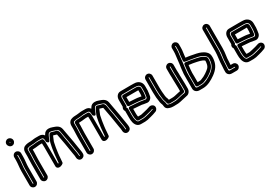

<svg xmlns="http://www.w3.org/2000/svg" viewBox="36 -1658 3755 2637"><g transform="rotate(-30 1913.5 -340.0)"><path d="M86 -452C86 -455 88 -457 90 -457C93 -457 96 -454 96 -452V-399C96 -346 85 -296 85 -235V-12C85 -9 82 -7 80 -7C77 -7 75 -10 75 -12V-234C75 -285 86 -345 86 -399ZM36 -452V-399C36 -352 25 -291 25 -234V-12C25 19 50 43 80 43C111 43 135 17 135 -12V-235C135 -289 146 -339 146 -399V-452C146 -483 120 -507 90 -507C59 -507 36 -481 36 -452ZM82 -662C82 -665 83 -666 86 -666C88 -666 94 -661 94 -659C94 -655 92 -653 90 -653C88 -653 82 -660 82 -662ZM32 -662C32 -632 58 -603 90 -603C121 -603 144 -630 144 -659C144 -690 117 -716 86 -716C56 -716 32 -692 32 -662Z M259 -438V-374L257 -319L255 -254V-11C255 -9 252 -6 250 -6C248 -6 245 -9 245 -11V-254L247 -317L249 -374V-436C249 -458 255 -465 264 -468C279 -474 303 -479 342 -479C373 -479 401 -487 421 -487H478C508 -487 517 -477 519 -444C520 -430 520 -422 521 -415C521 -415 552 -370 569 -410C578 -431 590 -464 595 -472C607 -491 608 -508 638 -508C649 -508 663 -505 681 -499C731 -481 753 -479 760 -443C767 -411 781 -315 789 -281C796 -253 803 -192 807 -173C814 -136 818 -99 825 -61C827 -50 828 -40 828 -29V-22C828 -21 825 -18 822 -18C821 -18 818 -19 818 -24V-31C818 -57 811 -86 808 -104C798 -155 785 -253 779 -279C775 -296 771 -320 766 -351C757 -413 755 -438 742 -459C725 -482 703 -481 699 -482C685 -487 667 -491 657 -494C651 -496 648 -498 640 -498H636C626 -498 618 -492 614 -484C606 -469 596 -457 587 -430C578 -405 567 -393 561 -357C558 -336 551 -316 548 -291C541 -241 532 -182 529 -125C528 -106 526 -93 525 -79C521 -77 516 -76 513 -75V-364C513 -416 514 -443 504 -463C500 -472 491 -477 482 -477H424C389 -477 364 -469 338 -469C307 -469 259 -468 259 -438ZM424 -427H461C462 -415 463 -392 463 -364V-62C463 -50 469 -37 480 -30C507 -12 551 -30 567 -46C571 -50 574 -56 574 -62C576 -82 578 -96 579 -123C581 -176 591 -233 598 -284C601 -304 607 -324 611 -350C615 -375 622 -379 634 -413C639 -427 643 -434 649 -445C667 -440 686 -434 701 -429C706 -411 724 -296 731 -267C736 -248 749 -147 759 -94C763 -75 768 -49 768 -31V-24C768 5 790 32 822 32C850 32 878 10 878 -22V-29C878 -43 877 -57 874 -71C867 -107 863 -142 856 -182C853 -199 845 -261 837 -293C830 -322 816 -417 808 -453C794 -519 739 -531 698 -546C677 -554 657 -558 638 -558C605 -558 577 -543 562 -514C560 -511 558 -508 553 -500C537 -524 511 -537 478 -537H421C391 -537 364 -529 342 -529C302 -529 270 -525 245 -514C214 -501 199 -471 199 -436V-374L197 -319L195 -254V-11C195 19 220 44 250 44C280 44 305 19 305 -11V-254L307 -317L309 -374V-417C317 -418 328 -419 338 -419C374 -419 398 -427 424 -427Z M992 -438V-374L990 -319L988 -254V-11C988 -9 985 -6 983 -6C981 -6 978 -9 978 -11V-254L980 -317L982 -374V-436C982 -458 988 -465 997 -468C1012 -474 1036 -479 1075 -479C1106 -479 1134 -487 1154 -487H1211C1241 -487 1250 -477 1252 -444C1253 -430 1253 -422 1254 -415C1254 -415 1285 -370 1302 -410C1311 -431 1323 -464 1328 -472C1340 -491 1341 -508 1371 -508C1382 -508 1396 -505 1414 -499C1464 -481 1486 -479 1493 -443C1500 -411 1514 -315 1522 -281C1529 -253 1536 -192 1540 -173C1547 -136 1551 -99 1558 -61C1560 -50 1561 -40 1561 -29V-22C1561 -21 1558 -18 1555 -18C1554 -18 1551 -19 1551 -24V-31C1551 -57 1544 -86 1541 -104C1531 -155 1518 -253 1512 -279C1508 -296 1504 -320 1499 -351C1490 -413 1488 -438 1475 -459C1458 -482 1436 -481 1432 -482C1418 -487 1400 -491 1390 -494C1384 -496 1381 -498 1373 -498H1369C1359 -498 1351 -492 1347 -484C1339 -469 1329 -457 1320 -430C1311 -405 1300 -393 1294 -357C1291 -336 1284 -316 1281 -291C1274 -241 1265 -182 1262 -125C1261 -106 1259 -93 1258 -79C1254 -77 1249 -76 1246 -75V-364C1246 -416 1247 -443 1237 -463C1233 -472 1224 -477 1215 -477H1157C1122 -477 1097 -469 1071 -469C1040 -469 992 -468 992 -438ZM1157 -427H1194C1195 -415 1196 -392 1196 -364V-62C1196 -50 1202 -37 1213 -30C1240 -12 1284 -30 1300 -46C1304 -50 1307 -56 1307 -62C1309 -82 1311 -96 1312 -123C1314 -176 1324 -233 1331 -284C1334 -304 1340 -324 1344 -350C1348 -375 1355 -379 1367 -413C1372 -427 1376 -434 1382 -445C1400 -440 1419 -434 1434 -429C1439 -411 1457 -296 1464 -267C1469 -248 1482 -147 1492 -94C1496 -75 1501 -49 1501 -31V-24C1501 5 1523 32 1555 32C1583 32 1611 10 1611 -22V-29C1611 -43 1610 -57 1607 -71C1600 -107 1596 -142 1589 -182C1586 -199 1578 -261 1570 -293C1563 -322 1549 -417 1541 -453C1527 -519 1472 -531 1431 -546C1410 -554 1390 -558 1371 -558C1338 -558 1310 -543 1295 -514C1293 -511 1291 -508 1286 -500C1270 -524 1244 -537 1211 -537H1154C1124 -537 1097 -529 1075 -529C1035 -529 1003 -525 978 -514C947 -501 932 -471 932 -436V-374L930 -319L928 -254V-11C928 19 953 44 983 44C1013 44 1038 19 1038 -11V-254L1040 -317L1042 -374V-417C1050 -418 1061 -419 1071 -419C1107 -419 1131 -427 1157 -427Z M1733 -413V-297C1733 -282 1747 -272 1758 -272H1762C1814 -268 1901 -264 1919 -260C1940 -255 1957 -254 1969 -251C1974 -250 1980 -249 1986 -248C2000 -246 2012 -257 2014 -269C2019 -307 2022 -327 2022 -337V-401C2022 -435 1991 -447 1966 -447H1759C1741 -447 1733 -431 1733 -413ZM1972 -397V-337C1972 -335 1971 -322 1968 -302C1955 -304 1942 -306 1930 -309C1903 -315 1835 -317 1783 -321V-397H1966ZM1770 -36H1837C1862 -36 1937 -58 1950 -61C1972 -66 1989 -71 2002 -77C2008 -80 2013 -77 2013 -77C2013 -76 2011 -70 2010 -70C1973 -56 1874 -26 1837 -26H1782C1759 -26 1759 -25 1749 -33C1735 -44 1723 -88 1723 -136V-249C1723 -256 1719 -264 1714 -268C1709 -273 1710 -274 1714 -277C1720 -282 1723 -290 1723 -297V-416C1723 -444 1737 -457 1752 -457C1819 -457 1871 -458 1908 -458C1946 -458 1973 -457 1984 -455C2015 -450 2032 -433 2032 -401V-336C2029 -305 2027 -283 2021 -256C2019 -247 2005 -236 1996 -237C1984 -239 1976 -240 1971 -241L1950 -244C1941 -245 1933 -246 1926 -248C1907 -253 1829 -256 1792 -259L1760 -262C1747 -263 1733 -254 1733 -237V-136C1733 -105 1737 -76 1745 -53C1750 -43 1759 -36 1770 -36ZM1673 -416V-307C1659 -289 1656 -262 1673 -239V-136C1673 -87 1679 -25 1718 6C1739 23 1761 24 1782 24H1837C1862 24 1893 18 1937 5C1962 -2 1998 -11 2028 -24C2041 -29 2052 -40 2058 -53C2080 -107 2026 -143 1981 -123C1973 -120 1959 -115 1939 -110C1927 -107 1848 -87 1837 -86H1788C1785 -98 1783 -116 1783 -136V-210C1818 -207 1902 -202 1914 -200C1923 -198 1932 -195 1942 -194L1963 -191C1967 -190 1976 -189 1988 -187C2030 -180 2063 -214 2070 -245C2076 -276 2079 -303 2082 -333V-335V-401C2082 -457 2044 -497 1991 -505C1974 -507 1948 -508 1908 -508C1871 -508 1819 -507 1752 -507C1700 -507 1673 -460 1673 -416Z M2516 -369C2514 -345 2518 -334 2518 -318V-288L2520 -223L2522 -150V-78C2522 -61 2508 -47 2500 -46C2456 -42 2376 -17 2350 -15C2340 -14 2330 -14 2319 -14C2292 -14 2274 -12 2260 -15C2226 -21 2217 -26 2215 -35C2214 -44 2214 -51 2211 -63L2207 -77C2203 -93 2199 -98 2196 -113C2186 -163 2181 -216 2181 -272V-474C2181 -476 2184 -479 2186 -479C2188 -479 2191 -476 2191 -474V-272C2191 -228 2195 -194 2198 -165C2199 -155 2200 -146 2201 -139L2204 -117C2209 -91 2218 -81 2223 -49C2224 -44 2227 -38 2230 -35C2248 -17 2269 -24 2274 -24H2319C2357 -24 2386 -31 2411 -37L2433 -43C2454 -48 2472 -51 2493 -56C2504 -59 2512 -70 2512 -80V-150L2510 -225L2508 -289V-317L2506 -370V-457C2506 -459 2509 -462 2511 -462C2513 -462 2516 -459 2516 -457ZM2566 -368V-457C2566 -487 2541 -512 2511 -512C2481 -512 2456 -487 2456 -457V-370L2458 -317V-289L2460 -223L2462 -150V-100C2449 -97 2435 -94 2421 -91L2399 -86C2374 -80 2351 -74 2319 -74H2274H2270C2267 -89 2263 -104 2257 -116C2256 -118 2255 -120 2254 -126L2250 -147C2249 -152 2249 -159 2248 -169C2245 -199 2241 -231 2241 -272V-474C2241 -504 2216 -529 2186 -529C2156 -529 2131 -504 2131 -474V-272C2131 -213 2136 -157 2146 -104C2150 -84 2155 -75 2159 -64L2162 -51C2163 -45 2164 -40 2165 -28C2171 21 2225 30 2252 35C2276 39 2296 36 2319 36C2331 36 2343 36 2354 35C2392 33 2467 10 2505 4C2547 -1 2572 -41 2572 -78V-150L2570 -225L2568 -288V-318C2568 -343 2566 -352 2566 -368Z M2697 -384C2691 -335 2683 -264 2683 -233V-183V-61C2683 -46 2697 -36 2708 -36H2757C2776 -36 2792 -38 2806 -43C2847 -58 2882 -74 2909 -94C2937 -114 2950 -121 2973 -145C2999 -172 3014 -203 3019 -244C3020 -251 3022 -259 3022 -271V-296C3022 -306 3019 -315 3014 -320C2965 -369 2896 -376 2830 -389L2808 -394H2806L2788 -396L2769 -399C2758 -401 2736 -404 2726 -406C2718 -408 2700 -406 2697 -384ZM2743 -352C2748 -351 2756 -350 2762 -349L2782 -346L2799 -344L2821 -340C2887 -327 2938 -319 2972 -290V-271C2972 -267 2970 -260 2969 -250C2961 -186 2925 -168 2879 -135C2857 -119 2827 -104 2789 -90C2783 -88 2772 -86 2757 -86H2733V-183C2733 -191 2732 -207 2732 -233C2732 -252 2737 -306 2743 -352ZM3032 -284V-271C3032 -263 3030 -253 3028 -240C3021 -187 2991 -140 2932 -98C2875 -58 2815 -26 2757 -26H2699C2682 -26 2673 -36 2673 -45V-183C2673 -190 2672 -198 2672 -208C2671 -250 2674 -298 2682 -352C2690 -408 2695 -449 2697 -478C2701 -528 2711 -563 2711 -613V-665C2711 -667 2714 -670 2716 -670C2718 -670 2721 -667 2721 -665V-613C2721 -566 2711 -537 2708 -488C2707 -468 2705 -453 2704 -443C2703 -433 2707 -415 2729 -415H2730C2746 -412 2757 -409 2770 -408L2790 -406C2808 -404 2839 -398 2858 -394C2936 -380 2949 -375 2989 -353C3008 -342 3031 -317 3031 -301C3031 -295 3032 -290 3032 -284ZM2716 -720C2686 -720 2661 -695 2661 -665V-613C2661 -570 2653 -538 2648 -483C2646 -456 2640 -414 2632 -359C2624 -303 2621 -251 2623 -206V-183V-45C2623 0 2664 24 2699 24H2757C2833 24 2902 -16 2961 -58C3028 -106 3069 -164 3078 -234C3079 -243 3082 -255 3082 -271V-284C3082 -291 3082 -296 3081 -303C3079 -350 3041 -382 3014 -397C2970 -421 2944 -429 2867 -443C2850 -446 2817 -454 2794 -456L2777 -458C2772 -459 2764 -460 2756 -461C2756 -467 2757 -476 2758 -484C2761 -525 2771 -558 2771 -613V-665C2771 -695 2746 -720 2716 -720Z M3283 -9C3283 -7 3280 -4 3278 -4H3210C3190 -4 3191 -4 3185 -10C3182 -13 3182 -13 3182 -17V-51L3186 -109V-111C3186 -171 3204 -266 3204 -323V-671C3204 -674 3205 -676 3209 -676C3212 -676 3214 -675 3214 -671V-323C3214 -242 3196 -197 3196 -113L3193 -68C3192 -62 3192 -57 3192 -52V-39C3192 -24 3206 -14 3217 -14H3278C3280 -14 3283 -11 3283 -9ZM3333 -9C3333 -39 3308 -64 3278 -64H3243L3246 -110V-112C3246 -189 3264 -232 3264 -323V-671C3264 -701 3240 -726 3209 -726C3179 -726 3154 -702 3154 -671V-323C3154 -275 3136 -179 3136 -112L3132 -54V-52V-17C3132 -1 3139 16 3151 27C3169 45 3190 46 3210 46H3278C3308 46 3333 21 3333 -9Z M3454 -413V-297C3454 -282 3468 -272 3479 -272H3483C3535 -268 3622 -264 3640 -260C3661 -255 3678 -254 3690 -251C3695 -250 3701 -249 3707 -248C3721 -246 3733 -257 3735 -269C3740 -307 3743 -327 3743 -337V-401C3743 -435 3712 -447 3687 -447H3480C3462 -447 3454 -431 3454 -413ZM3693 -397V-337C3693 -335 3692 -322 3689 -302C3676 -304 3663 -306 3651 -309C3624 -315 3556 -317 3504 -321V-397H3687ZM3491 -36H3558C3583 -36 3658 -58 3671 -61C3693 -66 3710 -71 3723 -77C3729 -80 3734 -77 3734 -77C3734 -76 3732 -70 3731 -70C3694 -56 3595 -26 3558 -26H3503C3480 -26 3480 -25 3470 -33C3456 -44 3444 -88 3444 -136V-249C3444 -256 3440 -264 3435 -268C3430 -273 3431 -274 3435 -277C3441 -282 3444 -290 3444 -297V-416C3444 -444 3458 -457 3473 -457C3540 -457 3592 -458 3629 -458C3667 -458 3694 -457 3705 -455C3736 -450 3753 -433 3753 -401V-336C3750 -305 3748 -283 3742 -256C3740 -247 3726 -236 3717 -237C3705 -239 3697 -240 3692 -241L3671 -244C3662 -245 3654 -246 3647 -248C3628 -253 3550 -256 3513 -259L3481 -262C3468 -263 3454 -254 3454 -237V-136C3454 -105 3458 -76 3466 -53C3471 -43 3480 -36 3491 -36ZM3394 -416V-307C3380 -289 3377 -262 3394 -239V-136C3394 -87 3400 -25 3439 6C3460 23 3482 24 3503 24H3558C3583 24 3614 18 3658 5C3683 -2 3719 -11 3749 -24C3762 -29 3773 -40 3779 -53C3801 -107 3747 -143 3702 -123C3694 -120 3680 -115 3660 -110C3648 -107 3569 -87 3558 -86H3509C3506 -98 3504 -116 3504 -136V-210C3539 -207 3623 -202 3635 -200C3644 -198 3653 -195 3663 -194L3684 -191C3688 -190 3697 -189 3709 -187C3751 -180 3784 -214 3791 -245C3797 -276 3800 -303 3803 -333V-335V-401C3803 -457 3765 -497 3712 -505C3695 -507 3669 -508 3629 -508C3592 -508 3540 -507 3473 -507C3421 -507 3394 -460 3394 -416Z"/></g></svg>

Font: Squarish
Style: Fog
Weight: 400
Foundry: Cannot Into Space Fonts
Version: Version 0.272